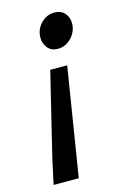

<svg xmlns="http://www.w3.org/2000/svg" viewBox="-108 -556 522 788"><g transform="rotate(-15 153.5 -161.5)"><path d="M19 180 43 70 128 -280H200L126 180ZM181 -355Q154 -355 138.5 -373.5Q123 -392 123 -418Q123 -440 133.5 -459Q144 -478 162.5 -490.5Q181 -503 205 -503Q232 -503 248 -485.5Q264 -468 264 -441Q264 -420 253.5 -400.5Q243 -381 224 -368Q205 -355 181 -355Z"/></g></svg>

Font: Source Sans 3 ExtraLight SemiBold
Style: Italic
Weight: 600
Italic angle: -11°
Version: Version 3.052;hotconv 1.1.0;makeotfexe 2.6.0